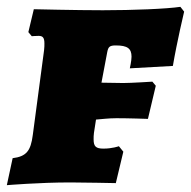

<svg xmlns="http://www.w3.org/2000/svg" viewBox="-37 -534 559 562"><path d="M238 -145 244 -184C258 -185 281 -188 304 -188C340 -188 396 -186 396 -186L419 -283L409 -295C409 -295 347 -291 324 -291L260 -292L277 -382C280 -397 284 -401 302 -401C336 -401 348 -392 348 -368C348 -356 343 -334 343 -334L469 -341C481 -412 502 -500 502 -500L491 -514C451 -508 352 -504 264 -504C186 -504 62 -507 62 -507L46 -440L56 -428C56 -428 67 -429 76 -429C88 -429 93 -424 93 -407C93 -402 93 -395 92 -387L59 -139C53 -92 40 -76 0 -71L-17 8C-17 8 78 0 169 0C206 0 302 2 302 2L324 -90L311 -106C311 -106 292 -99 266 -99C244 -99 237 -105 237 -126C237 -132 237 -138 238 -145Z"/></svg>

Font: Alegreya SC Black
Style: Italic
Weight: 900
Italic angle: -7°
Designer: Juan Pablo del Peral
Foundry: Huerta Tipografica
Version: Version 2.007;PS 002.007;hotconv 1.0.88;makeotf.lib2.5.64775